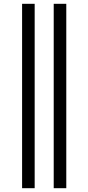

<svg xmlns="http://www.w3.org/2000/svg" viewBox="-20 -803 463 1008"><path d="M96 185V-783H162V185ZM262 185V-783H328V185Z"/></svg>

Font: Ubuntu Sans Condensed
Style: Regular
Weight: 400
Width: 3
Designer: Dalton Maag Ltd
Foundry: Dalton Maag Ltd
Version: Version 1.006; ttfautohint (v1.8.4.7-5d5b)